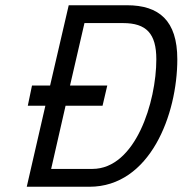

<svg xmlns="http://www.w3.org/2000/svg" viewBox="-20 -712 696 732"><path d="M576 -486C576 -324 497 -68 332 -68H175L230 -309H371L389 -386H247L302 -624H449C538 -624 576 -584 576 -486ZM321 0C552 0 656 -275 656 -486C656 -634 586 -692 464 -692H242L171 -386H102L86 -309H153L82 0H321Z"/></svg>

Font: RazerF5
Style: Italic
Weight: 400
Foundry: Razer Inc.
Version: Version 2